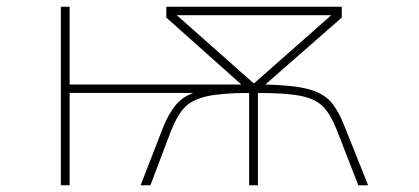

<svg xmlns="http://www.w3.org/2000/svg" viewBox="-20 -548 1240 568"><path d="M160 -528H186V-298H694L472 -496V-528H991V-496L765 -298Q848 -296 891.5 -284.5Q935 -273 958 -247.5Q981 -222 1001 -170L1069 0H1040L977 -162Q958 -210 936 -232.5Q914 -255 871 -264Q828 -273 743 -273V0H717V-273Q635 -273 591.5 -263Q548 -253 526 -230Q504 -207 486 -161L425 0H396L462 -170Q478 -210 498.5 -235.5Q519 -261 552 -273H186V0H160ZM960 -503H503L731 -301Z"/></svg>

Font: Noto Sans Mono UI Thin
Style: Regular
Weight: 250
Monospace: yes
Designer: Monotype Design team
Foundry: Monotype Imaging Inc.
Version: Version 1.000